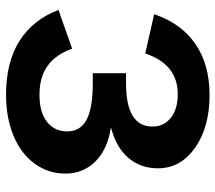

<svg xmlns="http://www.w3.org/2000/svg" viewBox="-59 -649 718 640"><g transform="rotate(90 300.0 -329.0)"><path d="M295.9 9.8Q186.5 9.8 115.7 -35.4Q44.9 -80.6 13.2 -165L142.1 -210.4Q162.1 -155.3 199.7 -128.4Q237.3 -101.6 295.9 -101.6Q355 -101.6 386.5 -127Q418 -152.3 418 -193.8Q418 -237.8 379.2 -258.5Q340.3 -279.3 257.8 -279.3H224.1V-390.1H257.8Q401.9 -390.1 401.9 -478.5Q401.9 -516.1 372.8 -539.3Q343.8 -562.5 293.9 -562.5Q194.3 -562.5 158.2 -454.1L27.3 -483.9Q57.6 -573.7 126.2 -621.1Q194.8 -668.5 296.4 -668.5Q404.3 -668.5 472.7 -620.1Q541 -571.8 541 -496.6Q541 -438.5 506.1 -397.7Q471.2 -356.9 404.3 -339.8Q476.6 -329.1 517.6 -288.6Q558.6 -248 558.6 -188Q558.6 -131.3 525.6 -85.7Q492.7 -40 432.6 -15.1Q372.6 9.8 295.9 9.8Z"/></g></svg>

Font: Liberation Mono
Style: Bold
Weight: 700
Monospace: yes
Designer: Steve Matteson
Foundry: Ascender Corporation
Version: Version 2.1.5